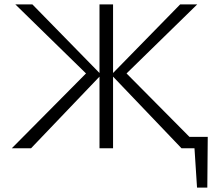

<svg xmlns="http://www.w3.org/2000/svg" viewBox="-20 -678 989 878"><path d="M881 180 866 -52H930L928 180ZM835 -52H909V0H835ZM810 0 489 -336 804 -658H882L535 -319L540 -361L898 0ZM34 0 392 -361 397 -319 50 -658H128L443 -336L122 0ZM435 0V-658H497V0Z"/></svg>

Font: Ysabeau Office Light
Style: Regular
Weight: 300
Designer: Christian Thalmann (Catharsis Fonts)
Version: Version 2.001;gftools[0.9.30]; featfreeze: tnum,lnum,ss02